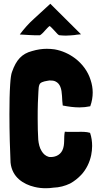

<svg xmlns="http://www.w3.org/2000/svg" viewBox="-20 -985 528 1019"><path d="M223 14C237 14 250 13 263 11C295 10 325 2 352 -11C374 -23 394 -39 411 -57C438 -86 456 -123 464 -162C467 -178 469 -194 469 -210C469 -233 466 -257 458 -280C439 -286 414 -286 390 -285H355C344 -285 334 -285 324 -286C317 -253 326 -218 311 -187C298 -160 269 -149 240 -152C222 -157 210 -168 201 -183C190 -200 185 -223 183 -244C181 -274 180 -314 180 -355C180 -383 180 -412 181 -438C183 -488 185 -526 187 -529C188 -532 190 -539 193 -542C204 -553 226 -555 243 -558C256 -558 266 -557 274 -553C287 -547 295 -537 300 -525C312 -497 308 -456 313 -425C344 -419 372 -415 402 -415C421 -415 440 -417 459 -421C468 -446 472 -470 472 -494C472 -517 468 -539 461 -560C447 -606 417 -646 379 -675C347 -699 310 -716 270 -723C256 -725 242 -726 228 -726C203 -726 177 -722 150 -714C96 -700 66 -667 44 -604C39 -592 36 -568 34 -537C31 -494 30 -438 30 -379C30 -284 33 -182 36 -122C40 -83 57 -54 81 -33C104 -13 133 0 163 7C183 12 203 14 223 14ZM329 -796C346 -796 362 -798 376 -799C388 -800 379 -801 410 -803L247 -965C218 -938 189 -911 161 -886C133 -861 108 -833 85 -802C107 -801 124 -800 136 -799C148 -798 187 -797 192 -798C197 -800 211 -813 218 -822C224 -828 238 -845 244 -847C252 -841 269 -822 271 -820C280 -809 291 -798 295 -798C307 -797 318 -796 329 -796Z"/></svg>

Font: Londrina Solid CC
Style: CC
Weight: 400
Designer: Marcelo Magalhaes
Foundry: Tipos Pereira
Version: Version 1.003;FEAKit 1.0